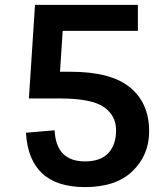

<svg xmlns="http://www.w3.org/2000/svg" viewBox="-20 -750 686 784"><path d="M327 -91Q391 -91 422.5 -125Q454 -159 454 -218.5Q454 -278 404 -313Q354 -348 222 -348H98L123 -730H543V-624H236L225 -457H269Q433 -457 511 -393Q589 -329 589 -214Q589 -117 521.5 -51.5Q454 14 327 14Q99 14 86 -208L203 -218Q209 -91 327 -91Z"/></svg>

Font: Sintony
Style: Bold
Weight: 700
Designer: Eduardo Rodriguez Tunni
Foundry: Eduardo Rodriguez Tunni
Version: Version 1.001